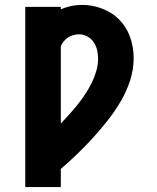

<svg xmlns="http://www.w3.org/2000/svg" viewBox="-20 -763 640 783"><path d="M83 0V-735H228V-725Q249 -734 270.5 -738.5Q292 -743 314 -743Q343 -743 370.5 -736Q398 -729 423 -715.5Q448 -702 468 -681Q488 -660 500.5 -635Q513 -610 519 -582Q525 -554 525 -525Q525 -479 510.5 -434.5Q496 -390 472.5 -350Q449 -310 420.5 -273.5Q392 -237 361 -203Q330 -169 296.5 -136.5Q263 -104 228 -74V0ZM228 -259Q246 -278 263.5 -297.5Q281 -317 297 -337Q313 -357 327.5 -379Q342 -401 353.5 -424Q365 -447 372.5 -472.5Q380 -498 380 -524Q380 -541 376 -558.5Q372 -576 362 -591Q352 -606 336 -614.5Q320 -623 303 -623Q291 -623 279.5 -620Q268 -617 258 -610.5Q248 -604 240.5 -595Q233 -586 228 -575Z"/></svg>

Font: Iosevka Slab Heavy Extended
Style: Regular
Weight: 900
Width: 7
Monospace: yes
Designer: Belleve Invis
Foundry: Belleve Invis
Version: Version 11.1.0; ttfautohint (v1.8.3)